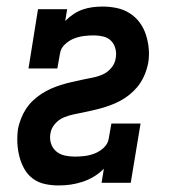

<svg xmlns="http://www.w3.org/2000/svg" viewBox="-20 -558 540 586"><path d="M159 8Q137 8 116.5 3.5Q96 -1 80 -13Q64 -25 54 -43Q44 -61 39 -81Q34 -101 33 -122Q32 -143 35 -165Q38 -180 44 -195.5Q50 -211 59 -225Q68 -239 80 -250.5Q92 -262 106.5 -271.5Q121 -281 136 -287.5Q151 -294 167 -299Q183 -304 198.5 -307.5Q214 -311 230 -314.5Q246 -318 262 -321Q278 -324 293 -330.5Q308 -337 319.5 -350.5Q331 -364 333 -380Q336 -394 332.5 -408.5Q329 -423 319.5 -433Q310 -443 295.5 -446.5Q281 -450 267 -450Q251 -450 235.5 -448Q220 -446 205 -440Q190 -434 177.5 -422Q165 -410 163 -394L155 -349H67L96 -530H185L179 -494Q191 -506 204.5 -515Q218 -524 232.5 -529Q247 -534 262.5 -536Q278 -538 293 -538Q315 -538 336.5 -533.5Q358 -529 376 -517.5Q394 -506 406.5 -489Q419 -472 425.5 -451.5Q432 -431 434 -409Q436 -387 432 -364Q429 -349 423 -333.5Q417 -318 408 -304.5Q399 -291 386.5 -279Q374 -267 360 -258Q346 -249 331 -242.5Q316 -236 300 -231Q284 -226 268.5 -222.5Q253 -219 237 -215.5Q221 -212 205.5 -209Q190 -206 174.5 -199.5Q159 -193 147.5 -179.5Q136 -166 134 -151Q131 -135 135.5 -120.5Q140 -106 151 -96.5Q162 -87 177 -83.5Q192 -80 208 -80Q224 -80 239.5 -82Q255 -84 270 -90Q285 -96 297.5 -108Q310 -120 312 -136L320 -181H409L379 0H290L297 -43Q283 -29 266.5 -19Q250 -9 231.5 -3Q213 3 195 5.5Q177 8 159 8Z"/></svg>

Font: Iosevka Slab Semibold Oblique
Style: Regular
Weight: 600
Italic angle: -9°
Monospace: yes
Designer: Belleve Invis
Foundry: Belleve Invis
Version: Version 11.1.1; ttfautohint (v1.8.3)